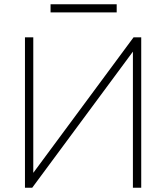

<svg xmlns="http://www.w3.org/2000/svg" viewBox="-20 -880 779 900"><path d="M97 0V-705H136V-40H114L606 -705H642V0H603V-665H623L131 0ZM217 -822V-860H527V-822Z"/></svg>

Font: Mulish ExtraLight
Style: Regular
Weight: 200
Designer: Vernon Adams
Foundry: Vernon Adams
Version: Version 3.603